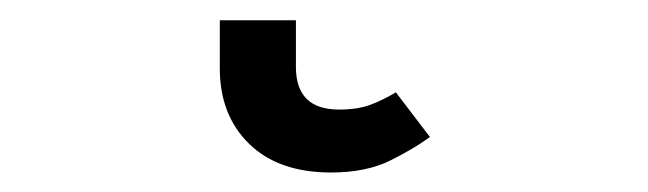

<svg xmlns="http://www.w3.org/2000/svg" viewBox="-20 19 655 194"><path d="M314.4 193.3Q261.5 193.3 231.8 164.4Q202.1 135.4 202.1 88.2V39.5H279V86.7Q279 129.7 322.6 129.7Q341 129.7 353.6 125.1Q366.2 120.5 380 112.3L414.4 157.4Q398.5 169.2 374.1 181.3Q349.7 193.3 314.4 193.3Z"/></svg>

Font: FiraCode Nerd Font
Style: Regular
Weight: 400
Designer: Carrois Corporate, Edenspiekermann AG, Nikita Prokopov
Foundry: Carrois Corporate, Edenspiekermann AG, Nikita Prokopov
Version: Version 6.002;Nerd Fonts 2.1.0